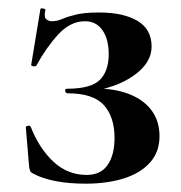

<svg xmlns="http://www.w3.org/2000/svg" viewBox="-20 -429 434 461"><path d="M188 -9Q222 -9 238.5 -33Q255 -57 255 -98Q255 -148 229.5 -176.5Q204 -205 142 -205Q138 -205 136.5 -210.5Q135 -216 142 -216Q198 -216 219.5 -237Q241 -258 241 -299Q241 -335 226 -356.5Q211 -378 184 -378Q149 -378 120 -346.5Q91 -315 67 -271Q65 -269 59.5 -270Q54 -271 55 -274L77 -407Q78 -410 84 -408.5Q90 -407 89 -405Q85 -388 91 -383Q97 -378 104 -378Q117 -378 129.5 -383.5Q142 -389 162.5 -394Q183 -399 218 -399Q276 -399 310 -379Q344 -359 344 -317Q344 -278 301 -247.5Q258 -217 187 -208L189 -216Q243 -219 282 -206Q321 -193 342 -166.5Q363 -140 363 -102Q363 -64 340 -38.5Q317 -13 277 -0.5Q237 12 186 12Q146 12 114.5 6Q83 0 62 -11Q55 -14 53 -17.5Q51 -21 50 -28L42 -123Q42 -126 47 -127Q52 -128 54 -124Q74 -73 108 -41Q142 -9 188 -9Z"/></svg>

Font: Cormorant
Style: Bold
Weight: 700
Designer: Christian Thalmann (Catharsis Fonts)
Foundry: Catharsis Fonts
Version: Version 4.000